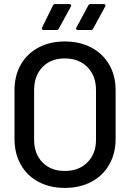

<svg xmlns="http://www.w3.org/2000/svg" viewBox="-20 -911 660 940"><path d="M51 -231V-469Q51 -540 81.5 -594Q112 -648 168 -678Q224 -708 297 -708Q371 -708 427.5 -678Q484 -648 515 -594Q546 -540 546 -469V-231Q546 -160 515 -105.5Q484 -51 427.5 -21Q371 9 297 9Q224 9 168 -21Q112 -51 81.5 -105.5Q51 -160 51 -231ZM450 -227V-470Q450 -540 408 -582.5Q366 -625 297 -625Q229 -625 188 -582.5Q147 -540 147 -470V-227Q147 -158 188 -116Q229 -74 297 -74Q366 -74 408 -116Q450 -158 450 -227ZM251 -891H319Q325 -891 327.5 -887.5Q330 -884 327 -879L268 -771Q265 -764 256 -764H193Q188 -764 186 -767.5Q184 -771 186 -776L239 -884Q242 -891 251 -891ZM424 -891H488Q494 -891 496 -887.5Q498 -884 495 -879L436 -771Q433 -764 424 -764H361Q356 -764 353.5 -767.5Q351 -771 354 -776L412 -884Q415 -891 424 -891Z"/></svg>

Font: BarlowMedium
Style: Regular
Weight: 500
Designer: Jeremy Tribby
Foundry: Tribby Type
Version: Version 1.422